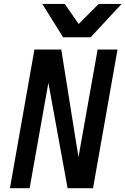

<svg xmlns="http://www.w3.org/2000/svg" viewBox="-20 -984 656 1004"><path d="M160 -725H300.5L372.5 -272.5L390.5 -163L490.5 -725H594.5L466.5 0H333.5L233 -551L135 0H32ZM201 -963.5H318.5L391.5 -858.5L496 -963.5H616L454 -789H310Z"/></svg>

Font: JuliaMono MediumItalic
Style: Regular
Weight: 500
Italic angle: -9°
Monospace: yes
Designer: cormullion
Foundry: corm
Version: Version 0.049; ttfautohint (v1.8.4)